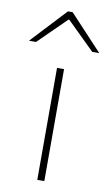

<svg xmlns="http://www.w3.org/2000/svg" viewBox="-123 -764 467 807"><g transform="rotate(10 110.0 -360.0)"><path d="M96 0V-478H126V0ZM-40 -570 100 -720H120L260 -570H230L112 -686H108L-10 -570Z"/></g></svg>

Font: Mada ExtraLight
Style: Regular
Weight: 250
Designer: Khaled Hosny
Version: Version 1.5